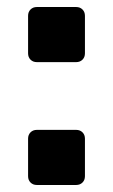

<svg xmlns="http://www.w3.org/2000/svg" viewBox="-20 -527 323 547"><path d="M85 -350Q74 -350 67 -357Q60 -364 60 -375V-482Q60 -493 67 -500Q74 -507 85 -507H197Q208 -507 215 -500Q222 -493 222 -482V-375Q222 -364 215 -357Q208 -350 197 -350ZM85 0Q74 0 67 -7Q60 -14 60 -25V-132Q60 -143 67 -150Q74 -157 85 -157H197Q208 -157 215 -150Q222 -143 222 -132V-25Q222 -14 215 -7Q208 0 197 0Z"/></svg>

Font: Fz Rubik SemBd
Style: Regular
Weight: 600
Designer: Hubert and Fischer
Foundry: Hubert and Fischer
Version: Vit hóa bi FontZin.com